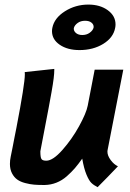

<svg xmlns="http://www.w3.org/2000/svg" viewBox="-20 -793 558 822"><path d="M344.2 -704.1Q325.7 -704.1 312.7 -694.8Q299.8 -685.5 296.4 -673.8Q295.9 -672.4 295.9 -669.9Q295.9 -659.2 305.9 -651.1Q315.9 -643.1 332.5 -643.1Q350.6 -643.1 363.8 -652.6Q377 -662.1 380.4 -673.8Q380.9 -675.3 380.9 -678.2Q380.9 -689 371.1 -696.5Q361.3 -704.1 344.2 -704.1ZM204.1 -673.8Q212.4 -715.8 257.8 -744.6Q303.2 -773.4 358.4 -773.4Q408.2 -773.4 441.4 -749.3Q474.6 -725.1 474.6 -688.5Q474.6 -681.2 473.1 -673.8Q465.3 -631.8 422.1 -605.2Q378.9 -578.6 320.3 -578.6Q269 -578.6 235.8 -601.3Q202.6 -624 202.6 -659.7Q202.6 -666.5 204.1 -673.8ZM397.9 8.3Q381.3 0 371.1 -10Q360.8 -20 350.1 -45.7Q339.4 -71.3 332 -113.8Q315.4 -90.3 300.8 -73.2Q286.1 -56.2 265.9 -38.3Q245.6 -20.5 221.7 -11Q197.8 -1.5 171.4 -1H167Q144 -1 126.2 -2.4Q108.4 -3.9 87.9 -9.3Q67.4 -14.6 54 -24.2Q40.5 -33.7 31.5 -50.8Q22.5 -67.9 22.5 -91.3Q22.5 -106.9 25.9 -122.6Q29.8 -140.1 33.4 -159.7Q37.1 -179.2 42 -204.3Q46.9 -229.5 50.3 -246.1Q86.4 -433.6 86.4 -475.1Q86.4 -481.9 85.9 -484.4Q106.9 -486.8 149.2 -491.2Q191.4 -495.6 212.4 -498V-493.2Q212.4 -479 209.7 -456.8Q207 -434.6 200.4 -397.5Q193.8 -360.4 188.2 -330.6Q182.6 -300.8 171.1 -241.2Q159.7 -181.6 152.8 -145.5V-144Q152.8 -119.6 157.5 -112.3Q162.1 -105 178.2 -105Q206.5 -105 247.3 -151.1Q288.1 -197.3 318.6 -252.7Q349.1 -308.1 355.5 -340.3Q360.4 -365.7 370.4 -417.2Q380.4 -468.8 385.3 -494.6H507.8Q496.6 -437 474.1 -322Q451.7 -207 440.4 -149.4Q439.9 -147.5 439.9 -144Q439.9 -126.5 453.9 -107.7Q467.8 -88.9 484.9 -81.1Q470.7 -65.9 441.7 -36.1Q412.6 -6.3 397.9 8.3Z"/></svg>

Font: Fantasque Sans Mono
Style: Bold Italic
Weight: 700
Italic angle: -11°
Monospace: yes
Designer: Jany Belluz
Version: Version 1.7.1